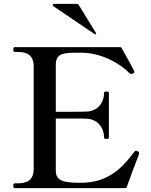

<svg xmlns="http://www.w3.org/2000/svg" viewBox="-20 -978 785 998"><path d="M473 -800C475 -799 475 -799 476 -799C478 -799 480 -802 480 -803C480 -804 480 -804 479 -806L389 -953C387 -956 384 -958 380 -958H261C257 -958 254 -955 254 -952C254 -950 254 -948 257 -946ZM695 -192C693 -193 690 -194 688 -194C685 -194 682 -194 679 -190C632 -128 562 -38 428 -29C415 -28 404 -28 393 -28C381 -28 369 -28 357 -29C303 -33 270 -42 270 -92V-362H353C382 -362 411 -362 430 -361C489 -359 521 -312 521 -263C521 -257 525 -256 533 -256C541 -256 546 -257 546 -263V-495C546 -501 541 -502 533 -502C525 -502 521 -501 521 -495C521 -446 489 -400 430 -398C411 -397 382 -397 353 -397H270V-642C270 -702 314 -704 381 -704H402C506 -704 603 -649 654 -597C656 -595 660 -594 663 -594C665 -594 668 -594 671 -596C676 -598 678 -600 678 -604C678 -605 678 -607 677 -609C675 -616 634 -690 613 -727C611 -731 608 -733 604 -733H57C51 -733 49 -729 49 -721C49 -713 51 -708 57 -708H70C115 -708 155 -696 155 -633V-100C155 -39 118 -25 70 -25H57C51 -25 49 -21 49 -13C49 -5 51 0 57 0H630C634 0 638 -2 639 -6C656 -54 678 -114 698 -165C701 -172 703 -177 703 -181C703 -186 701 -190 695 -192Z"/></svg>

Font: Shippori Mincho OTF SemiBold
Style: Regular
Weight: 600
Designer: FONTDASU
Foundry: FONTDASU / Google Inc. / but / Adobe
Version: Version 3.300;hotconv 1.0.109;makeotfexe 2.5.65596